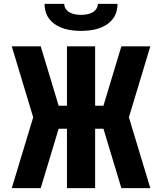

<svg xmlns="http://www.w3.org/2000/svg" viewBox="-20 -975 840 995"><path d="M41 0 152 -367 41 -735H191L284 -427H327V-735H473V-427H516L609 -735H759L648 -367L759 0H609L516 -308H473V0H327V-308H284L191 0ZM400 -815Q378 -815 356 -817.5Q334 -820 312.5 -826.5Q291 -833 272 -844.5Q253 -856 238.5 -873Q224 -890 217.5 -911.5Q211 -933 211 -955H313Q313 -940 321.5 -928Q330 -916 343 -909.5Q356 -903 370.5 -900.5Q385 -898 400 -898Q415 -898 429.5 -900.5Q444 -903 457 -909.5Q470 -916 478.5 -928Q487 -940 487 -955H589Q589 -933 582.5 -911.5Q576 -890 561.5 -873Q547 -856 528 -844.5Q509 -833 487.5 -826.5Q466 -820 444 -817.5Q422 -815 400 -815Z"/></svg>

Font: Iosevka Aile Heavy
Style: Regular
Weight: 900
Designer: Belleve Invis
Foundry: Belleve Invis
Version: Version 31.1.0; ttfautohint (v1.8.4)